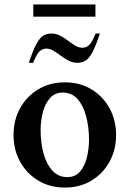

<svg xmlns="http://www.w3.org/2000/svg" viewBox="-20 -835 584 865"><path d="M272 10Q204 10 151.5 -22Q99 -54 70 -107.5Q41 -161 41 -227Q41 -293 70 -346.5Q99 -400 151.5 -432Q204 -464 272 -464Q341 -464 393 -432Q445 -400 474 -346.5Q503 -293 503 -227Q503 -161 474 -107.5Q445 -54 393 -22Q341 10 272 10ZM284 -37Q318 -37 339.5 -61Q361 -85 371 -124Q381 -163 381 -207Q381 -261 368.5 -309.5Q356 -358 330 -388Q304 -418 262 -418Q228 -418 206 -394Q184 -370 173.5 -331Q163 -292 163 -248Q163 -194 175.5 -146Q188 -98 215 -67.5Q242 -37 284 -37ZM110 -552Q129 -610 144.5 -638Q160 -666 176 -675Q192 -684 212 -684Q232 -684 250.5 -674.5Q269 -665 286 -652Q303 -639 319 -629.5Q335 -620 351 -620Q369 -620 382 -632.5Q395 -645 411 -684H430Q411 -626 395.5 -598Q380 -570 364 -561Q348 -552 328 -552Q308 -552 289.5 -561.5Q271 -571 254 -584Q237 -597 221 -606.5Q205 -616 189 -616Q171 -616 158 -603.5Q145 -591 129 -552ZM130 -760V-815H410V-760Z"/></svg>

Font: Spectral SemiBold
Style: Regular
Weight: 600
Designer: Jean-Baptiste Levee
Foundry: Production Type
Version: Version 2.001